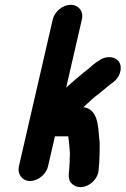

<svg xmlns="http://www.w3.org/2000/svg" viewBox="-20 -736 526 804"><path d="M276 -716C243 -716 209 -688 201 -655L59 -39C52 -7 73 22 106 22C139 22 174 -7 181 -39L210 -165H266C267 -164 266 -163 266 -162C269 -144 271 -125 272 -104C274 -89 271 -76 272 -61L271 -47L270 -29C266 1 266 22 284 36C323 68 389 29 393 -24C395 -46 397 -70 397 -91C397 -112 399 -142 395 -160C391 -213 388 -280 329 -287C351 -307 372 -328 396 -345L431 -374C439 -381 445 -385 452 -390C481 -410 495 -450 479 -476C464 -500 425 -505 394 -482C377 -472 364 -460 348 -446L330 -432C305 -412 281 -390 257 -369L323 -655C331 -688 309 -716 276 -716Z"/></svg>

Font: Electronic
Style: TiIt
Weight: 900
Version: Version 1.011